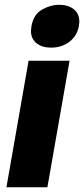

<svg xmlns="http://www.w3.org/2000/svg" viewBox="-20 -786 353 806"><path d="M272 -531H100L7 0H179ZM112 -676Q110 -662 110 -656Q110 -623 133.5 -604.5Q157 -586 194 -586Q238 -586 270.5 -610Q303 -634 311 -676Q313 -690 313 -695Q313 -729 289.5 -747.5Q266 -766 227 -766Q193 -766 157 -746Q121 -726 112 -676Z"/></svg>

Font: Geom ExtraBold
Style: Bold Italic
Weight: 800
Italic angle: -10°
Version: Version 1.102